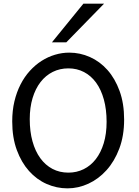

<svg xmlns="http://www.w3.org/2000/svg" viewBox="-20 -1011 753 1043"><path d="M654.3 -361.3Q654.3 -273.4 628.2 -204.1Q602.1 -134.8 558.8 -86.7Q515.6 -38.6 460.4 -13.2Q405.3 12.2 346.7 12.2Q287.6 12.2 233.4 -11.7Q179.2 -35.6 137.7 -82Q96.2 -128.4 71.3 -196Q46.4 -263.7 46.4 -351.6Q46.4 -410.2 58.3 -460.4Q70.3 -510.7 91.6 -552.2Q112.8 -593.8 142.1 -626Q171.4 -658.2 205.8 -680.2Q240.2 -702.1 278.6 -713.6Q316.9 -725.1 356.4 -725.1Q414.6 -725.1 468.5 -701.2Q522.5 -677.2 563.7 -630.9Q605 -584.5 629.6 -516.8Q654.3 -449.2 654.3 -361.3ZM559.1 -349.1Q559.1 -416.5 544.2 -470.5Q529.3 -524.4 502 -562Q474.6 -599.6 436.3 -619.6Q397.9 -639.6 351.6 -639.6Q305.2 -639.6 266.6 -620.4Q228 -601.1 200.2 -565.2Q172.4 -529.3 157 -478.3Q141.6 -427.2 141.6 -363.8Q141.6 -296.9 156.5 -243.2Q171.4 -189.5 199 -151.6Q226.6 -113.8 265.1 -93.5Q303.7 -73.2 351.6 -73.2Q396.5 -73.2 434.6 -92Q472.7 -110.8 500.2 -146.2Q527.8 -181.6 543.5 -232.9Q559.1 -284.2 559.1 -349.1ZM545.4 -991.2 340.3 -781.2H262.2L433.1 -991.2Z"/></svg>

Font: Andika FrenchTight
Style: Regular
Weight: 400
Designer: Victor Gaultney, Annie Olsen, Julie Remington, Don Collingsworth, Eric Hays, Becca Hirsbrunner
Foundry: SIL International
Version: Version 5.000 ; Dig1 Dig4Opn Dig7 LnSpcTght